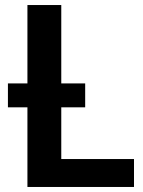

<svg xmlns="http://www.w3.org/2000/svg" viewBox="-20 -743 568 763"><path d="M512.5 -111V0H89V-316.5H11.5V-411.5H89V-723H223.5V-411.5H318.5V-316.5H223.5V-111Z"/></svg>

Font: Lato 2
Style: Bold
Weight: 700
Designer: Lukasz Dziedzic with Adam Twardoch and Botio Nikoltchev
Foundry: tyPoland Lukasz Dziedzic
Version: Version 2.015; 2015-08-06; http://www.latofonts.com/